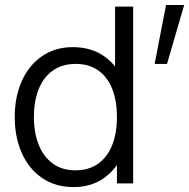

<svg xmlns="http://www.w3.org/2000/svg" viewBox="-20 -747 770 782"><path d="M40 -270.7Q40 -351.7 68.6 -416.3Q97.2 -481 150.8 -518Q204.3 -555 276.7 -555Q350.7 -555 403.4 -518.5Q456.2 -482 483.1 -417.7Q510 -353.3 510 -270.7Q510 -188.8 483.1 -124.2Q456.2 -59.5 404.1 -22.2Q352 15 279.7 15Q205.7 15 151.4 -22.1Q97.2 -59.2 68.6 -124.2Q40 -189.2 40 -270.7ZM456.3 -270.7Q456.3 -335.2 437.6 -383.7Q418.8 -432.2 381.2 -459.4Q343.5 -486.7 288.7 -486.7Q232.3 -486.7 194 -458.8Q155.7 -430.8 136.8 -382Q118 -333.2 118 -270.7Q118 -208 137.1 -158.8Q156.2 -109.7 194.2 -81.5Q232.2 -53.3 287 -53.3Q342.7 -53.3 380.7 -81Q418.7 -108.7 437.5 -157.7Q456.3 -206.7 456.3 -270.7ZM456.3 -406.7H448.7V-720H522.3V0H456.3ZM730.2 -726.7 660.2 -486.5H609.8L656.3 -726.7Z"/></svg>

Font: Tap Sans
Style: Regular
Weight: 400
Designer: Tap Payments
Foundry: Tap Payments
Version: Version 1.001;Glyphs 3.1.2 (3151)